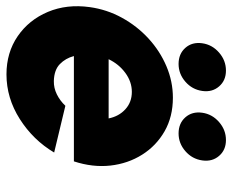

<svg xmlns="http://www.w3.org/2000/svg" viewBox="-92 -638 735 608"><g transform="rotate(90 276.0 -334.5)"><path d="M208 13Q139 13 87.2 -22.5Q35.5 -58 10.2 -118Q-15 -178 -5 -250.5Q2.5 -305 28.8 -352.8Q55 -400.5 94.5 -436.8Q134 -473 182.2 -493.5Q230.5 -514 282 -514Q342 -514 388 -487.8Q434 -461.5 462.2 -416.8Q490.5 -372 496.8 -316Q503 -260 483.5 -200.5H150Q157 -174 175.5 -156Q194 -138 229 -137Q251 -136.5 271.2 -146.5Q291.5 -156.5 307.5 -173.5L455.5 -138Q416 -71.5 349.5 -29.2Q283 13 208 13ZM160 -310.5H347.5Q341 -343 318.5 -363.5Q296 -384 263.5 -384Q231.5 -384 203.5 -363.5Q175.5 -343 160 -310.5ZM175 -532Q143 -532 124 -553.5Q105 -575 109.5 -607Q114 -638.5 139 -660.2Q164 -682 196 -682Q227.5 -682 246.2 -660.2Q265 -638.5 260.5 -607Q256 -575 231.2 -553.5Q206.5 -532 175 -532ZM395 -532Q363 -532 344 -553.5Q325 -575 329.5 -607Q334 -638.5 359 -660.2Q384 -682 416 -682Q447.5 -682 466.2 -660.2Q485 -638.5 480.5 -607Q476 -575 451.2 -553.5Q426.5 -532 395 -532Z"/></g></svg>

Font: Urbanist Black
Style: Italic
Weight: 900
Italic angle: -8°
Designer: Corey Hu
Foundry: Corey Hu
Version: Version 1.330; ttfautohint (v1.8.4.7-5d5b)